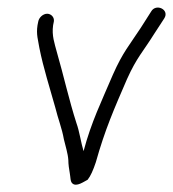

<svg xmlns="http://www.w3.org/2000/svg" viewBox="-20 -504 466 517"><path d="M83 -446 81 -436C77 -411 83 -395 86 -375C97 -320 114 -268 129 -214C136 -185 147 -158 152 -129C156 -112 163 -90 164 -73C164 -62 166 -48 168 -37C170 -27 169 -15 175 -10C186 0 206 -15 216 -20C224 -30 231 -46 238 -67C263 -156 287 -210 322 -291C348 -349 366 -366 394 -411L422 -454C438 -478 400 -496 387 -473L359 -429C329 -383 311 -364 284 -303C253 -230 226 -176 205 -97C198 -120 194 -150 186 -172C166 -234 151 -302 133 -364C127 -387 119 -408 123 -436L125 -446C127 -457 118 -467 107 -467C96 -467 85 -457 83 -446Z"/></svg>

Font: PolanStronk
Style: Ita
Weight: 500
Version: Version 1.0